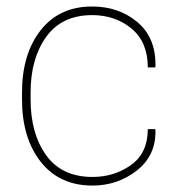

<svg xmlns="http://www.w3.org/2000/svg" viewBox="-20 -558 547 588"><path d="M263.2 -16.1Q330.1 -16.1 381.3 -52.7Q432.6 -89.4 432.6 -162.6H455.1L456.1 -159.7Q458 -82 399.2 -35.9Q340.3 10.3 263.2 10.3Q162.1 10.3 104.7 -62.5Q47.4 -135.3 47.4 -253.9V-274.4Q47.4 -392.6 104.5 -465.3Q161.6 -538.1 262.2 -538.1Q344.2 -538.1 401.1 -490Q458 -441.9 456.1 -354.5L455.1 -351.6H432.6Q432.6 -429.2 382.8 -470.5Q333 -511.7 262.2 -511.7Q169.4 -511.7 121.6 -445.3Q73.7 -378.9 73.7 -274.4V-253.9Q73.7 -148.4 121.6 -82.3Q169.4 -16.1 263.2 -16.1Z"/></svg>

Font: Roboto-Thin
Style: Regular
Weight: 250
Designer: Google
Version: Version 1.100141; 2013; ttfautohint (v0.94.14-c901) -l 8 -r 